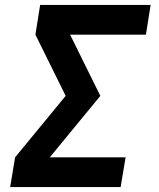

<svg xmlns="http://www.w3.org/2000/svg" viewBox="-20 -755 640 775"><path d="M21 0 41 -120 245 -368 123 -615 142 -735H588L569 -615H263L385 -368L181 -120H487L467 0Z"/></svg>

Font: Iosevka Heavy Extended
Style: Italic
Weight: 900
Width: 7
Italic angle: -9°
Monospace: yes
Designer: Belleve Invis
Foundry: Belleve Invis
Version: Version 32.5.0; ttfautohint (v1.8.4)